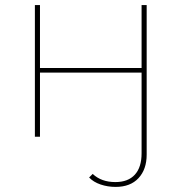

<svg xmlns="http://www.w3.org/2000/svg" viewBox="-20 -537 713 754"><path d="M434 197Q403 197 375 187.5Q347 178 330 160L344 146Q378 178 433 178Q483 178 509.5 149Q536 120 536 65V-252H137V0H117V-517H137V-270H536V-517H556V70Q556 128 524 162.5Q492 197 434 197Z"/></svg>

Font: Montserrat
Style: Regular
Weight: 400
Designer: Julieta Ulanovsky
Foundry: Julieta Ulanovsky
Version: Version 8.000